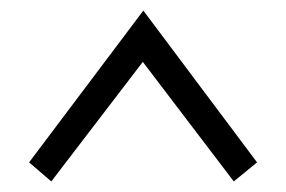

<svg xmlns="http://www.w3.org/2000/svg" viewBox="-20 -676 540 363"><path d="M466 -369 422 -333 250 -559 77 -333 35 -369 251 -656Z"/></svg>

Font: Didact Gothic
Style: Regular
Weight: 400
Designer: Daniel Johnson
Foundry: Daniel Johnson
Version: Version 2.101;PS 002.101;hotconv 1.0.88;makeotf.lib2.5.64775